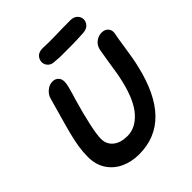

<svg xmlns="http://www.w3.org/2000/svg" viewBox="-244 -1066 1221 1221"><g transform="rotate(-45 367.0 -455.5)"><path d="M299 1Q595 1 688 -398Q701 -450 715 -547Q724 -611 732 -649Q738 -679 722 -697.5Q706 -716 677 -716Q648 -716 623.5 -697.5Q599 -679 592 -645L576 -548Q563 -455 550 -402Q518 -265 459.5 -199.5Q401 -134 329 -134Q267 -134 231.5 -163Q196 -192 196 -241Q196 -278 213 -356.5Q230 -435 258 -531L268 -563Q277 -593 283.5 -619Q290 -645 290 -662Q290 -687 275 -702Q260 -717 236 -717Q208 -717 183.5 -697Q159 -677 151 -648Q149 -642 117 -527Q96 -454 82.5 -401Q69 -348 62.5 -305Q56 -262 56 -218Q56 -148 89 -98.5Q122 -49 177 -24Q232 1 299 1ZM388 -793H477Q529 -793 592 -797Q625 -799 641 -817Q657 -835 656.5 -857Q656 -879 639 -895.5Q622 -912 590 -912Q528 -912 461 -910Q393 -908 339 -911Q306 -910 290 -892Q274 -874 274.5 -851Q275 -828 292.5 -811.5Q310 -795 343 -796Q369 -793 388 -793Z"/></g></svg>

Font: Balsamiq Sans
Style: Bold Italic
Weight: 700
Italic angle: -12°
Designer: Michael Angeles
Foundry: Balsamiq SRL
Version: Version 1.020; ttfautohint (v1.8.4.7-5d5b);gftools[0.9.26]